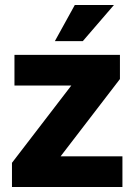

<svg xmlns="http://www.w3.org/2000/svg" viewBox="-20 -750 539 770"><path d="M28 0V-97L266 -407H38V-530H461V-433L223 -123H471V0ZM312 -585H200L280 -730H437Z"/></svg>

Font: Radio Canada Big
Style: Bold
Weight: 700
Designer: Étienne Aubert Bonn
Foundry: Coppers and Brasses
Version: Version 1.001